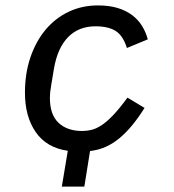

<svg xmlns="http://www.w3.org/2000/svg" viewBox="-20 -548 640 708"><path d="M230 8Q152 -3 112 -60.5Q72 -118 72 -206Q72 -278 92.5 -337.5Q113 -397 149 -439.5Q185 -482 234 -505Q283 -528 341 -528Q383 -528 414 -518.5Q445 -509 467.5 -492Q490 -475 504 -452Q518 -429 525 -403L448 -371Q434 -416 407 -433.5Q380 -451 332 -451Q270 -451 231 -411Q192 -371 179 -295L169 -235Q166 -218 165 -207.5Q164 -197 164 -187Q164 -125 196 -95Q228 -65 283 -65Q300 -65 317 -69Q334 -73 353.5 -85.5Q373 -98 396.5 -122.5Q420 -147 450 -188L513 -150Q491 -115 469 -88Q447 -61 423 -40.5Q399 -20 372 -7.5Q345 5 312 9L291 140H208Z"/></svg>

Font: IBM Plex Mono Text
Style: Italic
Weight: 450
Italic angle: -9°
Monospace: yes
Designer: Mike Abbink, Paul van der Laan, Pieter van Rosmalen
Foundry: Bold Monday
Version: Version 2.1